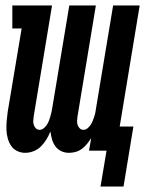

<svg xmlns="http://www.w3.org/2000/svg" viewBox="-20 -550 540 701"><path d="M347 131 369 0H305L313 -46Q306 -35 298 -25Q290 -15 279.5 -7Q269 1 256.5 4.5Q244 8 232 8Q217 8 204 2Q191 -4 182.5 -15.5Q174 -27 170 -41Q166 -55 164 -70Q158 -55 149.5 -41Q141 -27 129.5 -15.5Q118 -4 102.5 2Q87 8 72 8Q56 8 42 1Q28 -6 20 -18.5Q12 -31 8 -46Q4 -61 3.5 -77Q3 -93 4.5 -109Q6 -125 8 -141L59 -446H25V-530H170L103 -125Q102 -117 101.5 -109Q101 -101 103.5 -93.5Q106 -86 111.5 -81Q117 -76 125 -76Q133 -76 140 -82Q147 -88 151.5 -95Q156 -102 159 -110Q162 -118 164 -125.5Q166 -133 168 -141Q170 -149 171 -157L233 -530H330L263 -125Q262 -117 261.5 -109Q261 -101 263.5 -93.5Q266 -86 271.5 -81Q277 -76 285 -76Q293 -76 300 -82Q307 -88 311.5 -95Q316 -102 319 -110Q322 -118 324.5 -125.5Q327 -133 328.5 -141Q330 -149 331 -157L393 -530H490L417 -88H467L431 131Z"/></svg>

Font: Iosevka Slab Semibold
Style: Italic
Weight: 600
Italic angle: -9°
Monospace: yes
Designer: Belleve Invis
Foundry: Belleve Invis
Version: Version 11.1.1; ttfautohint (v1.8.3)